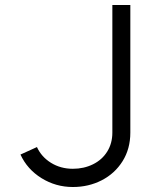

<svg xmlns="http://www.w3.org/2000/svg" viewBox="-20 -742 624 769"><path d="M271.7 7Q203.5 7 146.2 -28.5Q89 -64 62 -123L128 -153Q145.7 -113.9 184.2 -89.9Q222.8 -66 271.8 -66Q316 -66 352.5 -84Q389 -102 409.5 -135Q430 -168 430 -211V-722H502V-211Q502 -146 471 -96.5Q440 -47 387.5 -20Q335 7 271.7 7Z"/></svg>

Font: SUIT Variable
Style: Regular
Weight: 400
Designer: Sunn Youn; Korean Glyphs from Source Han Sans (Sandoll Communications; Soo-young Jang, Joo-yeon Kang)
Foundry: Sunn
Version: Version 1.150;FEAKit 1.0